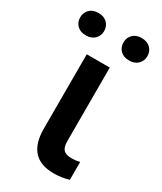

<svg xmlns="http://www.w3.org/2000/svg" viewBox="-208 -783 725 857"><g transform="rotate(30 154.0 -354.0)"><path d="M0 0ZM201.2 -528.3V-148.4Q201.2 -118.7 213.4 -105.5Q225.6 -92.3 255.9 -92.3Q276.4 -92.3 297.4 -97.2V-5.4Q261.2 5.9 219.2 5.9Q82.5 5.9 82.5 -145V-528.3ZM-25.4 -656.7Q-25.4 -681.2 -9 -697.8Q7.3 -714.4 36.1 -714.4Q64.9 -714.4 81.5 -697.8Q98.1 -681.2 98.1 -656.7Q98.1 -632.3 81.5 -615.7Q64.9 -599.1 36.1 -599.1Q7.3 -599.1 -9 -615.7Q-25.4 -632.3 -25.4 -656.7ZM197.8 -656.2Q197.8 -680.7 214.1 -697.3Q230.5 -713.9 259.3 -713.9Q288.1 -713.9 304.7 -697.3Q321.3 -680.7 321.3 -656.2Q321.3 -631.8 304.7 -615.2Q288.1 -598.6 259.3 -598.6Q230.5 -598.6 214.1 -615.2Q197.8 -631.8 197.8 -656.2Z"/></g></svg>

Font: Roboto Medium
Style: Regular
Weight: 500
Designer: Google
Version: Version 2.134; 2016; ttfautohint (v1.6)